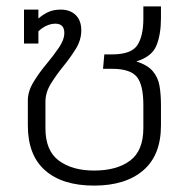

<svg xmlns="http://www.w3.org/2000/svg" viewBox="-20 -570 599 600"><path d="M274 10Q175 10 121 -37.5Q67 -85 67 -178V-256Q67 -284 84 -312.5Q101 -341 124 -368.5Q147 -396 164 -421Q181 -446 181 -467Q181 -496 153 -496Q139 -496 125 -489.5Q111 -483 100 -472V-434H55V-540H100V-512Q112 -523 129 -531.5Q146 -540 170 -540Q199 -540 216.5 -523Q234 -506 234 -475Q234 -445 217 -417.5Q200 -390 178 -363Q156 -336 139 -308.5Q122 -281 122 -252V-169Q122 -99 164 -68Q206 -37 274 -37Q345 -37 386.5 -68Q428 -99 428 -170V-241Q428 -306 407 -330.5Q386 -355 330 -355H302L306 -400H330Q390 -400 409 -428.5Q428 -457 428 -512V-550H483V-513Q483 -463 469 -428Q455 -393 406 -378Q441 -367 457.5 -347.5Q474 -328 478.5 -301.5Q483 -275 483 -241V-178Q483 -85 427.5 -37.5Q372 10 274 10Z"/></svg>

Font: Kanit ExtraLight
Style: Regular
Weight: 275
Designer: Katatrad Team
Foundry: CadsonDemak
Version: Version 2.000; ttfautohint (v1.8.3)